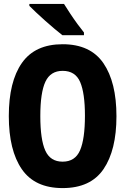

<svg xmlns="http://www.w3.org/2000/svg" viewBox="-20 -951 640 981"><path d="M300 10Q158 10 91.5 -86.5Q25 -183 25 -358Q25 -534 92 -629.5Q159 -725 300 -725Q442 -725 508.5 -628Q575 -531 575 -357Q575 -184 509 -87Q443 10 300 10ZM300 -125Q364 -125 389 -183Q414 -241 414 -360Q414 -475 389.5 -532Q365 -589 300 -589Q238 -589 212 -533.5Q186 -478 186 -358Q186 -238 211.5 -181.5Q237 -125 300 -125ZM299 -771Q283 -783 259.5 -803Q236 -823 211 -845Q186 -867 164.5 -887.5Q143 -908 130 -921V-931H307Q320 -910 338.5 -882Q357 -854 376 -828Q395 -802 409 -785V-771Z"/></svg>

Font: Noto Sans Mono ExtraBold
Style: Regular
Weight: 800
Designer: Monotype Design Team
Foundry: Monotype Imaging Inc.
Version: Version 2.014